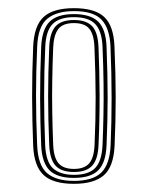

<svg xmlns="http://www.w3.org/2000/svg" viewBox="-20 -825 362 470"><path d="M161 -375Q110 -375 86.8 -396.5Q63.5 -418 61.2 -468Q58.8 -529.5 58.6 -587.8Q58.5 -646 61.2 -711Q63.5 -762.5 87.1 -783.8Q110.8 -805 161 -805Q212 -805 235.1 -783.5Q258.2 -762 260.2 -711.5Q263.2 -642.8 263.2 -586.1Q263.2 -529.5 260.5 -468.2Q258 -416.5 234 -395.8Q210 -375 161 -375ZM161 -382.2Q206.2 -382.2 227.4 -402Q248.5 -421.8 250.8 -469.2Q253.2 -525.8 253.2 -585.1Q253.2 -644.5 250.5 -711Q248.5 -755.8 228.6 -776.8Q208.8 -797.8 161 -797.8Q118.5 -797.8 95.9 -779.2Q73.2 -760.8 71 -711.5Q68.2 -649.2 68.2 -590.8Q68.2 -532.2 71 -468.5Q73.2 -420.2 95.2 -401.2Q117.2 -382.2 161 -382.2ZM161 -389.5Q120 -389.5 101.4 -408Q82.8 -426.5 80.8 -469Q78.5 -524.2 78.2 -583.8Q78 -643.2 80.8 -710.2Q82.8 -753.5 101.5 -772Q120.2 -790.5 161 -790.5Q201 -790.5 220 -772.4Q239 -754.2 240.8 -711.2Q243.5 -641.8 243.5 -586.4Q243.5 -531 240.8 -469Q239 -426.5 220.4 -408Q201.8 -389.5 161 -389.5ZM161 -397Q197 -397 213.1 -413.9Q229.2 -430.8 231 -469.8Q232.5 -504.8 233.2 -541.9Q234 -579 233.5 -620.5Q233 -662 231 -710Q229.5 -749.2 213.1 -766.1Q196.8 -783 161 -783Q125.8 -783 109.1 -766.5Q92.5 -750 90.8 -710.8Q88 -649.2 88 -590.4Q88 -531.5 90.5 -470.2Q92.5 -428.2 110.1 -412.6Q127.8 -397 161 -397ZM161 -404Q130.5 -404 116.2 -419.2Q102 -434.5 100.5 -470.2Q97.8 -533.2 97.8 -589.1Q97.8 -645 100.5 -710Q102 -745 116 -760.5Q130 -776 161 -776Q191 -776 205.4 -761.1Q219.8 -746.2 221.2 -708.5Q223.5 -651.5 223.8 -592Q224 -532.5 221.2 -470.2Q219.8 -435.2 205.8 -419.6Q191.8 -404 161 -404ZM161 -411.5Q186.5 -411.5 198.4 -425.2Q210.2 -439 211.5 -470.8Q214.2 -531 214.1 -586.9Q214 -642.8 211.2 -709.5Q210 -740.8 198.6 -754.6Q187.2 -768.5 161 -768.5Q134 -768.5 122.8 -754Q111.5 -739.5 110.2 -708.5Q108.5 -666.5 107.9 -628Q107.2 -589.5 107.9 -551Q108.5 -512.5 110.2 -470.8Q111.5 -439 123.4 -425.2Q135.2 -411.5 161 -411.5Z"/></svg>

Font: Big Shoulders Inline Text Thin ExtraLight
Style: Regular
Weight: 250
Version: Version 2.002